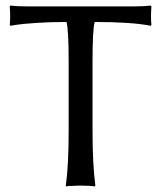

<svg xmlns="http://www.w3.org/2000/svg" viewBox="-20 -668 580 691"><path d="M227.1 -444.8Q227.1 -561.5 219.2 -588.9Q159.7 -588.9 109.1 -585.4Q58.6 -582 38.1 -578.6L17.1 -575.2L15.1 -579.1Q18.1 -602.5 15.1 -645L17.1 -647.9Q41 -645 77.1 -645H462.9Q499 -645 522.9 -647.9L524.9 -645Q522 -602.5 524.9 -579.1L522.9 -575.2Q454.1 -588.9 320.8 -588.9Q313 -561.5 313 -444.8V-200.2Q313 -75.2 323.2 0L320.8 2.9Q304.2 0 270 0Q254.4 0 241.2 1Q228.5 1 223.1 2L217.8 2.9L216.8 0Q227.1 -71.3 227.1 -200.2Z"/></svg>

Font: Linux Biolinum
Style: Regular
Weight: 400
Designer: Philipp H. Poll
Foundry: Philipp H. Poll
Version: Version 0.6.4